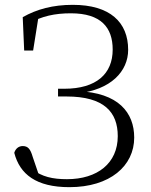

<svg xmlns="http://www.w3.org/2000/svg" viewBox="-20 -759 625 794"><path d="M267 15C435 15 535 -73 535 -190C535 -293 470 -376 301 -382V-373C438 -387 510 -464 510 -553C510 -667 435 -739 281 -739C199 -739 132 -721 74 -688L80 -550H117L141 -701L102 -687V-663C152 -692 207 -704 273 -704C398 -704 446 -645 446 -554C446 -454 379 -392 246 -392H220V-360H255C411 -360 467 -295 467 -196C467 -84 383 -18 257 -18C197 -18 154 -28 113 -59L144 -26L115 -111C106 -142 96 -155 74 -155C57 -155 44 -144 39 -127C62 -38 130 15 267 15Z"/></svg>

Font: Source Han Serif TW VF
Style: Regular
Weight: 250
Designer: Ryoko NISHIZUKA 西塚涼子 (kana & ideographs); Frank Grießhammer (Latin, Greek & Cyrillic); Wenlong ZHANG 张文龙 (bopomofo); San
Foundry: Adobe
Version: Version 2.002;hotconv 1.1.0;makeotfexe 2.6.0